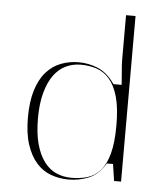

<svg xmlns="http://www.w3.org/2000/svg" viewBox="-47 -634 572 685"><g transform="rotate(5 239.0 -292.0)"><path d="M355 -60 351 -54Q327 -17 293 -4Q259 9 224 9Q190 9 160 -2Q130 -13 108 -38Q86 -63 73 -102.5Q60 -142 60 -199Q60 -256 72.5 -296.5Q85 -337 107.5 -362.5Q130 -388 160 -399.5Q190 -411 224 -411Q259 -411 292 -397.5Q325 -384 350 -349L354 -344H383L381 -371Q380 -387 378.5 -403Q377 -419 377 -434V-593H411V0H386L377 -60ZM233 2Q265 2 291 -6Q317 -14 336.5 -36Q356 -58 366.5 -97.5Q377 -137 377 -199Q377 -260 366 -299.5Q355 -339 335.5 -362Q316 -385 289.5 -394Q263 -403 232 -403Q203 -403 178 -391Q153 -379 135 -354Q117 -329 106.5 -290.5Q96 -252 96 -199Q96 -145 106.5 -107Q117 -69 135.5 -44.5Q154 -20 179 -9Q204 2 233 2Z"/></g></svg>

Font: UN Bangla Thin
Style: Regular
Weight: 100
Designer: Desinged by Rajon, Unicode developed by Rashed (IMGN)
Version: Version 2.000;March 19, 2023;FontCreator 14.0.0.2901 64-bit